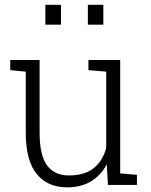

<svg xmlns="http://www.w3.org/2000/svg" viewBox="-20 -782 637 812"><path d="M264.2 10.3Q181.2 10.3 135 -46.4Q88.9 -103 88.9 -222.2V-479L23.4 -485.4V-528.3H88.9H147.5V-221.2Q147.5 -124.5 179.2 -82.3Q210.9 -40 271 -40Q338.9 -40 377 -71.5Q415 -103 429.2 -156.2V-479L354 -485.4V-528.3H429.2H488.3V-48.8L559.1 -42.5V0H436.5L431.6 -86.9Q406.7 -40.5 365 -15.1Q323.2 10.3 264.2 10.3ZM351.6 -677.7V-761.7H417V-677.7ZM171.9 -677.7V-761.7H237.8V-677.7Z"/></svg>

Font: Roboto Slab LO Light
Style: Regular
Weight: 300
Designer: Google
Version: Version 2.000